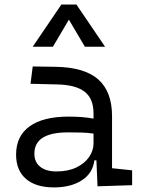

<svg xmlns="http://www.w3.org/2000/svg" viewBox="-20 -815 626 845"><path d="M409.2 4.9 404.3 -109.4H395.5Q388.2 -52.2 339.8 -21.2Q291.5 9.8 217.3 9.8Q137.7 9.8 94.2 -27.8Q50.8 -65.4 50.8 -134.3Q50.8 -216.3 110.4 -259Q169.9 -301.8 281.7 -301.8Q345.7 -301.8 391.6 -293V-315.9Q391.6 -381.3 352.1 -411.6Q312.5 -441.9 231 -443.4L114.3 -446.3L124 -522.5L224.6 -521Q352.1 -519 412.6 -465.3Q473.1 -411.6 473.1 -303.7V-74.7L561.5 -65.4V0ZM391.6 -227.1Q364.7 -231 336.2 -231.7Q307.6 -232.4 279.3 -232.4Q131.3 -232.4 131.3 -138.7Q131.3 -101.6 157 -81.1Q182.6 -60.5 228.5 -60.5Q279.8 -60.5 316.2 -78.1Q352.5 -95.7 372.1 -124Q391.6 -152.3 391.6 -184.1ZM124 -609.4 250 -794.9H316.4L442.4 -609.4H353.5L283.2 -728.5L212.9 -609.4Z"/></svg>

Font: Cascadia Mono NF SemiLight
Style: Regular
Weight: 350
Monospace: yes
Designer: Aaron Bell
Foundry: Saja Typeworks
Version: Version 2404.023; ttfautohint (v1.8.4)